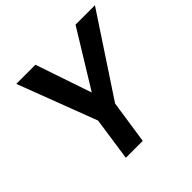

<svg xmlns="http://www.w3.org/2000/svg" viewBox="-175 -868 1036 1036"><g transform="rotate(-45 342.5 -350.0)"><path d="M221 0 257 -248 85 -700H231L340 -379L537 -700H685L387 -248L350 0Z"/></g></svg>

Font: Host Grotesk
Style: Bold Italic
Weight: 700
Italic angle: -8°
Designer: Doğukan Karapınar
Foundry: Element Type
Version: Version 1.003; ttfautohint (v1.8.4.7-5d5b)